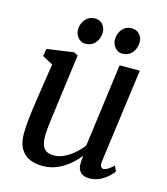

<svg xmlns="http://www.w3.org/2000/svg" viewBox="-113 -841 815 938"><g transform="rotate(15 294.5 -371.5)"><path d="M187.6 10Q153.5 10 124.8 -1.9Q96.1 -13.8 78.5 -42.3Q61 -70.7 60.7 -120.5Q60.7 -138 62.1 -158.8Q63.5 -179.6 66.2 -202.7Q68.8 -225.8 72 -249.3Q75.1 -272.8 78.6 -294.7L107 -481.3L53.9 -509.7L60.5 -547.2L195 -566.6L215.9 -556L180.8 -290.7Q178.3 -269.2 175.4 -248.6Q172.5 -228 169.9 -208.6Q167.3 -189.2 165.8 -171.1Q164.2 -153.1 164.2 -136.6Q164.2 -103.7 172.1 -85.7Q180 -67.7 194.9 -60.8Q209.7 -53.9 230.3 -53.9Q256 -53.9 282.1 -66.9Q308.3 -79.9 331.3 -100Q354.4 -120.1 370.5 -141.9L426.4 -562.6H528.6L464.9 -89.5Q462.4 -70.6 467 -61.9Q471.5 -53.1 480.1 -53.1Q489.6 -53.1 501.2 -60Q512.8 -66.8 531 -83.4L543.6 -56.9Q539.3 -49.8 523.2 -33.8Q507 -17.8 482 -4.3Q457.1 9.3 426.1 9.3Q394.8 9.3 379.7 -7.4Q364.5 -24.2 366.2 -52.3Q366 -54.2 366.2 -58.1Q366.4 -61.9 366.9 -66.9Q367.4 -71.8 367.9 -77Q368.4 -82.2 368.9 -86.8L367.6 -87.8Q353 -69.8 334.7 -52.4Q316.4 -35 293.8 -21Q271.3 -6.9 244.9 1.6Q218.4 10 187.6 10ZM236.3 -621Q214.8 -621 199.6 -638.7Q184.3 -656.4 184.8 -680.1Q185.8 -710.7 204.3 -731.8Q222.7 -752.8 250.6 -752.8Q276.7 -752.8 291.2 -735.9Q305.6 -718.9 305.3 -696.1Q305 -664.6 286.6 -642.8Q268.2 -621 236.3 -621ZM422.9 -621Q401.5 -621 386.2 -638.7Q370.9 -656.4 371.4 -680.1Q372.4 -710.7 390.4 -731.8Q408.3 -752.8 436.9 -752.8Q462.6 -752.8 477.5 -735.9Q492.4 -718.9 491.9 -696.1Q491.4 -664.6 473 -642.8Q454.5 -621 422.9 -621Z"/></g></svg>

Font: Merriweather 7pt Light
Style: Italic
Weight: 300
Italic angle: -7.8°
Designer: Eben Sorkin
Foundry: Eben Sorkin
Version: Version 2.200;gftools[0.9.31]